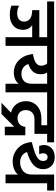

<svg xmlns="http://www.w3.org/2000/svg" viewBox="875 -1610 763 2607"><g transform="rotate(90 1256.5 -306.5)"><path d="M-27 -660H683V-565H576V0H458V-362H294Q358 -322 358 -235Q358 -154 302.5 -106Q247 -58 156 -58Q86 -58 30 -80V-184Q79 -158 135 -158Q186 -158 216 -182.5Q246 -207 246 -253Q246 -305 206 -333.5Q166 -362 91 -362V-459H458V-565H-27Z M937 -113Q840 -113 770.5 -181.5Q701 -250 686 -372Q845 -397 845 -482Q845 -533 815 -565H628V-660H1313V-565H1207V0H1090V-179Q1070 -149 1029 -131Q988 -113 937 -113ZM955 -216Q1017 -216 1053.5 -251Q1090 -286 1090 -352V-565H938Q961 -531 961 -477Q961 -355 823 -311Q835 -268 869.5 -242Q904 -216 955 -216Z M1259 -660H1886V-565H1771V-393H1575Q1516 -393 1482 -362Q1448 -331 1448 -278Q1448 -224 1478 -193.5Q1508 -163 1558 -163Q1607 -163 1638.5 -190.5Q1670 -218 1676 -269H1790V10H1674V-118L1501 55H1349L1482 -74Q1410 -92 1368.5 -146.5Q1327 -201 1327 -276Q1327 -369 1390 -428Q1453 -487 1569 -487H1653V-565H1259Z M2250 -507Q2250 -358 2017 -292Q2032 -247 2069 -222.5Q2106 -198 2157 -198Q2224 -198 2273.5 -237Q2323 -276 2323 -358V-660H2540V-565H2441V0H2323V-171Q2303 -140 2254 -118.5Q2205 -97 2147 -97Q2043 -97 1967 -166.5Q1891 -236 1882 -357Q2019 -390 2079 -423Q2139 -456 2139 -510Q2139 -537 2126 -554Q2113 -571 2087 -571Q2061 -571 2047.5 -554.5Q2034 -538 2034 -512Q2034 -491 2046 -457H1934Q1922 -490 1922 -523Q1922 -585 1966 -626.5Q2010 -668 2087 -668Q2161 -668 2205.5 -624.5Q2250 -581 2250 -507Z"/></g></svg>

Font: Hind SemiBold
Style: Regular
Weight: 600
Designer: Manushi Parikh, Satya Rajpurohit
Foundry: Indian Type Foundry
Version: Version 2.001;PS 1.0;hotconv 1.0.79;makeotf.lib2.5.61930; tt